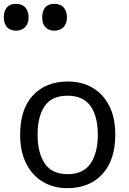

<svg xmlns="http://www.w3.org/2000/svg" viewBox="-50 -971 675 1001"><path d="M551 -269Q551 -136 483.5 -63Q416 10 301 10Q230 10 174.5 -22.5Q119 -55 87 -117.5Q55 -180 55 -269Q55 -402 122 -474Q189 -546 304 -546Q377 -546 432.5 -513.5Q488 -481 519.5 -419.5Q551 -358 551 -269ZM146 -269Q146 -174 183.5 -118.5Q221 -63 303 -63Q384 -63 422 -118.5Q460 -174 460 -269Q460 -364 422 -418Q384 -472 302 -472Q220 -472 183 -418Q146 -364 146 -269ZM233 -811Q204 -811 187 -829Q170 -847 170 -881Q170 -914 186 -932.5Q202 -951 233 -951Q265 -951 282 -932Q299 -913 299 -881Q299 -848 281 -829.5Q263 -811 233 -811ZM33 -811Q4 -811 -13 -829Q-30 -847 -30 -881Q-30 -914 -14 -932.5Q2 -951 33 -951Q65 -951 82 -932Q99 -913 99 -881Q99 -848 81 -829.5Q63 -811 33 -811Z"/></svg>

Font: Noto Sans Tifinagh
Style: Regular
Weight: 400
Designer: JamraPatel
Foundry: JamraPatel LLC
Version: Version 2.004; ttfautohint (v1.8.4.7-5d5b)